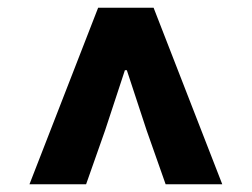

<svg xmlns="http://www.w3.org/2000/svg" viewBox="-20 -787 649 495"><path d="M56 -312 233 -767H376L553 -312H407L358 -451L307 -606H302L251 -451L202 -312Z"/></svg>

Font: Source Han Sans CN Heavy
Style: Regular
Weight: 900
Designer: Ryoko NISHIZUKA 西塚涼子 (kana, bopomofo & ideographs); Paul D. Hunt (Latin, Greek & Cyrillic); Sandoll Communications 산돌커뮤니
Foundry: Adobe
Version: Version 2.000;hotconv 1.0.107;makeotfexe 2.5.65593